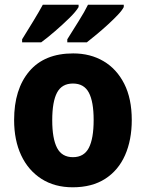

<svg xmlns="http://www.w3.org/2000/svg" viewBox="-20 -786 620 816"><path d="M540 -276Q540 -191 511.5 -126.5Q483 -62 427 -26Q371 10 289 10Q212 10 156 -26Q100 -62 70 -126Q40 -190 40 -276Q40 -407 104.5 -483Q169 -559 291 -559Q364 -559 420 -526Q476 -493 508 -430Q540 -367 540 -276ZM202 -275Q202 -197 222.5 -157.5Q243 -118 290 -118Q337 -118 357.5 -157.5Q378 -197 378 -276Q378 -354 357.5 -392.5Q337 -431 290 -431Q243 -431 222.5 -392.5Q202 -354 202 -275ZM506 -756Q499 -742 480.5 -722.5Q462 -703 438.5 -681.5Q415 -660 391 -640Q367 -620 349 -606H266V-619Q289 -656 314.5 -696.5Q340 -737 354 -766H506ZM314 -756Q303 -737 275 -709.5Q247 -682 214 -653.5Q181 -625 155 -606H74V-619Q97 -656 122 -697Q147 -738 162 -766H314Z"/></svg>

Font: Noto Sans Kannada SemiCondensed ExtraBold
Style: Regular
Weight: 800
Width: 4
Designer: Jelle Bosma - Monotype Design Team
Foundry: Monotype Imaging Inc.
Version: Version 2.005; ttfautohint (v1.8.4.7-5d5b)